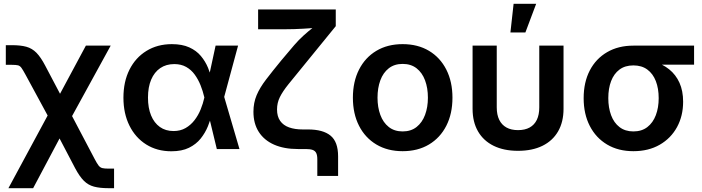

<svg xmlns="http://www.w3.org/2000/svg" viewBox="-20 -777 3658 1001"><path d="M23.9 204.1 266.1 -244.6H317.4L473.6 52.2Q485.8 75.7 494.1 86.2Q502.4 96.7 513.7 99.4Q524.9 102.1 545.4 102.1H574.7V204.1H545.4Q500.5 204.1 470.2 196Q439.9 188 417.5 165.8Q395 143.6 372.1 100.6L290.5 -55.2L152.8 204.1ZM261.2 -114.3 113.8 -386.2Q100.1 -411.6 92 -422.9Q84 -434.1 73.5 -436.5Q63 -439 42 -439H10.3V-541.5H42Q87.4 -541.5 117.4 -533.2Q147.5 -524.9 170.2 -501.7Q192.9 -478.5 215.8 -434.6L293 -288.1L427.7 -539.1H557.1L324.2 -114.3Z M873.5 11.7Q798.8 11.7 742.4 -23.7Q686 -59.1 654.8 -122.1Q623.5 -185.1 623.5 -267.6Q623.5 -351.1 655 -413.8Q686.5 -476.6 743.7 -511.7Q800.8 -546.9 876 -546.9Q929.7 -546.9 966.8 -530Q1003.9 -513.2 1027.3 -485.1Q1050.8 -457 1064.7 -423.3Q1078.6 -389.6 1085.9 -356.4H1125L1148.4 -273.4L1228.5 0H1110.4L1044.9 -271Q1037.6 -302.7 1025.4 -333Q1013.2 -363.3 995.1 -388.2Q977.1 -413.1 950.7 -428Q924.3 -442.9 888.7 -442.9Q846.2 -442.9 815.4 -421.9Q784.7 -400.9 768.1 -361.8Q751.5 -322.8 751.5 -268.1Q751.5 -214.4 767.6 -175.3Q783.7 -136.2 813.5 -115Q843.3 -93.8 884.8 -93.8Q920.4 -93.8 947.5 -109.4Q974.6 -125 994.1 -150.4Q1013.7 -175.8 1026.1 -206.5Q1038.6 -237.3 1045.4 -268.1L1104 -539.1H1221.2L1147.9 -268.1L1124.5 -187H1086.4Q1078.1 -153.8 1064 -118.9Q1049.8 -84 1026.1 -54.4Q1002.4 -24.9 965.3 -6.6Q928.2 11.7 873.5 11.7Z M1634.3 140.1V53.2Q1634.3 32.7 1628.7 21Q1623 9.3 1609.9 4.6Q1596.7 0 1573.7 0H1533.2Q1460.9 0 1408.9 -22.9Q1356.9 -45.9 1329.1 -89.4Q1301.3 -132.8 1301.3 -194.3Q1301.3 -241.2 1317.9 -280.5Q1334.5 -319.8 1367.2 -362.5Q1399.9 -405.3 1446.8 -462.4L1513.7 -541.5Q1537.6 -569.3 1564 -593Q1590.3 -616.7 1615.2 -635.7Q1640.1 -654.8 1658.7 -668.5L1650.4 -634.3Q1632.8 -632.3 1609.9 -630.6Q1586.9 -628.9 1562 -627.4Q1537.1 -626 1513.2 -625.2Q1489.3 -624.5 1468.8 -624.5H1325.7V-727.5H1730.5V-640.6L1561.5 -433.1Q1514.2 -375.5 1483.9 -337.9Q1453.6 -300.3 1439 -270.5Q1424.3 -240.7 1424.3 -206.5Q1424.3 -169.9 1440.7 -146.7Q1457 -123.5 1487.1 -112.8Q1517.1 -102.1 1558.1 -102.1H1585.9Q1664.1 -102.1 1703.4 -69.8Q1742.7 -37.6 1742.7 38.1V140.1Z M2079.1 11.2Q2000.5 11.2 1942.1 -23.7Q1883.8 -58.6 1851.8 -121.3Q1819.8 -184.1 1819.8 -267.6Q1819.8 -351.1 1851.8 -414.1Q1883.8 -477.1 1942.1 -512Q2000.5 -546.9 2079.1 -546.9Q2158.2 -546.9 2216.6 -512Q2274.9 -477.1 2306.9 -414.1Q2338.9 -351.1 2338.9 -267.6Q2338.9 -184.1 2306.9 -121.3Q2274.9 -58.6 2216.6 -23.7Q2158.2 11.2 2079.1 11.2ZM2079.1 -91.8Q2122.6 -91.8 2151.9 -115Q2181.2 -138.2 2196 -178Q2210.9 -217.8 2210.9 -267.6Q2210.9 -318.4 2196 -358.2Q2181.2 -397.9 2151.9 -420.9Q2122.6 -443.8 2079.1 -443.8Q2036.1 -443.8 2006.8 -420.9Q1977.5 -397.9 1962.9 -358.2Q1948.2 -318.4 1948.2 -267.6Q1948.2 -217.8 1962.9 -178Q1977.5 -138.2 2006.8 -115Q2036.1 -91.8 2079.1 -91.8Z M2680.7 9.3Q2606.9 9.3 2553.7 -16.8Q2500.5 -43 2472.2 -92Q2443.8 -141.1 2443.8 -209.5V-539.1H2569.8V-217.3Q2569.8 -178.7 2582.8 -152.3Q2595.7 -126 2620.4 -112.3Q2645 -98.6 2680.7 -98.6Q2716.8 -98.6 2741.5 -112.3Q2766.1 -126 2778.8 -152.3Q2791.5 -178.7 2791.5 -217.3V-539.1H2918V-209.5Q2918 -141.1 2889.6 -92Q2861.3 -43 2808.1 -16.8Q2754.9 9.3 2680.7 9.3ZM2641.1 -607.9 2657.7 -757.3H2775.4L2719.2 -607.9Z M3282.2 11.2Q3203.6 11.2 3145.3 -23.4Q3086.9 -58.1 3054.9 -120.4Q3022.9 -182.6 3022.9 -265.1Q3022.9 -348.1 3054.9 -409.7Q3086.9 -471.2 3145.3 -505.1Q3203.6 -539.1 3282.2 -539.1H3598.6V-439.9H3367.2L3282.2 -436Q3238.8 -436 3209.7 -414.3Q3180.7 -392.6 3166 -354.2Q3151.4 -315.9 3151.4 -265.1Q3151.4 -215.8 3166 -176.3Q3180.7 -136.7 3210 -114.3Q3239.3 -91.8 3282.2 -91.8Q3325.7 -91.8 3355 -114.5Q3384.3 -137.2 3399.2 -176.5Q3414.1 -215.8 3414.1 -265.1Q3414.1 -315.9 3399.2 -354.2Q3384.3 -392.6 3355 -414.3Q3325.7 -436 3282.2 -436V-471.2Q3338.9 -471.2 3386.5 -457.3Q3434.1 -443.4 3468.8 -415.5Q3503.4 -387.7 3522.5 -345.5Q3541.5 -303.2 3541.5 -246.6Q3541.5 -172.9 3509.8 -114.5Q3478 -56.2 3419.7 -22.5Q3361.3 11.2 3282.2 11.2Z"/></svg>

Font: Inter 18pt SemiBold
Style: Regular
Weight: 600
Designer: Rasmus Andersson
Foundry: rsms
Version: Version 4.001;git-66647c0bb